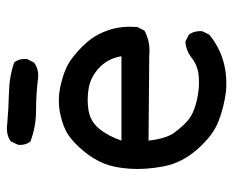

<svg xmlns="http://www.w3.org/2000/svg" viewBox="-78 -580 657 540"><g transform="rotate(-90 250.0 -309.5)"><path d="M262.7 -2Q217.8 -7.8 178.2 -23.4Q138.7 -39.1 100.6 -82.5Q62.5 -126 52.7 -176.8Q43 -227.5 45.9 -271.5Q48.8 -315.4 60.5 -344.7Q72.3 -374 95.2 -401.9Q118.2 -429.7 140.1 -444.8Q162.1 -460 201.2 -468.3Q240.2 -476.6 283.7 -466.3Q327.1 -456.1 353 -437.5Q378.9 -418.9 401.9 -392.6Q424.8 -366.2 436.5 -330.1Q448.2 -293.9 444.3 -251L434.6 -231.4Q403.3 -213.9 362.3 -217.8L125 -219.7Q130.9 -168.9 147.9 -146.5Q165 -124 179.2 -111.3Q193.4 -98.6 213.4 -91.3Q233.4 -84 258.8 -80.1Q284.2 -76.2 310.5 -79.1Q336.9 -82 357.4 -98.1Q377.9 -114.3 403.3 -116.2L422.9 -106.4Q434.6 -90.8 432.6 -68.4L422.9 -48.8Q389.6 -21.5 349.6 -9.8Q309.6 2 262.7 -2ZM362.3 -295.9Q356.4 -333 331.1 -357.4Q305.7 -381.8 274.4 -387.7Q243.2 -393.6 211.4 -388.7Q179.7 -383.8 159.2 -359.4Q138.7 -335 125 -295.9ZM301.8 -530.3Q256.8 -536.1 210.4 -536.1Q164.1 -536.1 123 -551.8Q111.3 -565.4 113.3 -586.9L123 -607.4Q142.6 -621.1 171.9 -617.2Q215.8 -613.3 260.7 -612.3Q305.7 -611.3 344.7 -597.7Q356.4 -583 354.5 -561.5L344.7 -542Q327.1 -528.3 301.8 -530.3Z"/></g></svg>

Font: NaikaiFont
Style: Regular
Weight: 400
Version: Version 1.67